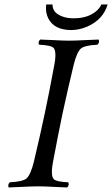

<svg xmlns="http://www.w3.org/2000/svg" viewBox="-20 -825 497 850"><path d="M456.5 -805.2Q436.5 -737.8 365.7 -707Q331.1 -692.4 296.4 -691.9Q219.7 -691.9 193.4 -744.1Q180.2 -771 184.6 -805.2H212.4Q211.9 -764.2 265.6 -749Q284.7 -743.7 307.6 -744.1Q372.1 -744.1 410.2 -779.3Q422.9 -791.5 428.7 -805.2ZM214.8 -108.9Q202.6 -44.4 219.7 -30.3Q233.4 -20 282.2 -18.1Q288.1 -6.3 277.3 4.9Q254.9 4.4 219.7 2.4Q176.8 0 149.4 0Q121.1 0 76.2 2.4Q39.6 4.4 18.6 4.9Q12.7 -6.8 23.4 -18.1Q80.6 -20.5 97.7 -35.2Q116.2 -52.7 129.9 -108.9Q159.7 -234.4 177.7 -320.8Q197.3 -412.1 220.2 -536.1Q232.4 -600.6 215.3 -614.7Q201.7 -625 152.8 -627Q147 -638.7 157.7 -649.9Q180.2 -649.4 215.3 -647.5Q258.3 -645 285.6 -645Q314 -645 358.9 -647.5Q395.5 -649.4 416.5 -649.9Q422.4 -638.2 411.6 -627Q354.5 -624.5 337.9 -609.9Q319.3 -592.3 305.7 -536.1Q281.2 -434.6 256.3 -319.8Q237.8 -231.4 214.8 -108.9Z"/></svg>

Font: Linux Libertine Display Slanted O
Style: Slanted
Weight: 400
Designer: Philipp H. Poll
Foundry: Philipp H. Poll
Version: Version 5.0.9